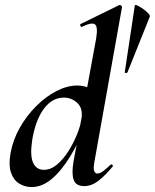

<svg xmlns="http://www.w3.org/2000/svg" viewBox="-20 -746 628 779"><path d="M108 13Q82 13 59 -0.5Q36 -14 25 -44.5Q14 -75 23 -126Q33 -180 61 -229Q89 -278 128 -316.5Q167 -355 210 -377Q253 -399 294 -399Q327 -399 352.5 -383Q378 -367 380 -332L330 -246Q301 -171 265.5 -112.5Q230 -54 190.5 -20.5Q151 13 108 13ZM158 -57Q186 -57 211.5 -78.5Q237 -100 257.5 -132.5Q278 -165 292 -199.5Q306 -234 310 -260Q318 -305 294.5 -327.5Q271 -350 239 -350Q192 -350 158.5 -305.5Q125 -261 111 -180Q101 -116 114 -86.5Q127 -57 158 -57ZM322 9Q288 9 279 -16Q270 -41 278 -89L370 -589Q378 -637 365.5 -647Q353 -657 312 -637Q308 -636 306 -642Q304 -648 308 -649L463 -725Q468 -727 472 -723Q476 -719 475 -717L363 -89Q358 -61 362.5 -51.5Q367 -42 375 -42Q386 -42 399 -52Q412 -62 428 -77Q432 -81 436 -77Q440 -73 436 -69Q405 -32 378 -11.5Q351 9 322 9ZM486 -452 527 -724Q529 -728 539 -723Q549 -718 561 -709.5Q573 -701 581.5 -692Q590 -683 588 -679L497 -452Q496 -450 491 -450Q486 -450 486 -452Z"/></svg>

Font: Cormorant Light
Style: Italic
Weight: 300
Italic angle: -10°
Designer: Christian Thalmann (Catharsis Fonts)
Foundry: Catharsis Fonts
Version: Version 4.000